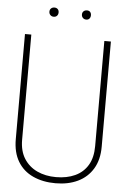

<svg xmlns="http://www.w3.org/2000/svg" viewBox="-58 -883 614 935"><g transform="rotate(5 249.0 -415.0)"><path d="M170 -841Q160 -841 153.5 -835Q147 -829 147 -819Q147 -809 153.5 -802.5Q160 -796 170 -796Q180 -796 186 -802.5Q192 -809 192 -819Q192 -829 186 -835Q180 -841 170 -841ZM329 -841Q319 -841 312.5 -835Q306 -829 306 -819Q306 -809 312.5 -802.5Q319 -796 329 -796Q339 -796 344.5 -802.5Q350 -809 350 -819Q350 -829 344.5 -835Q339 -841 329 -841ZM458 -186V-700H426V-186Q426 -130 404 -93Q382 -56 342 -37.5Q302 -19 249 -19Q197 -19 156.5 -38Q116 -57 92.5 -94Q69 -131 69 -186V-700H38V-186Q38 -121 64.5 -77Q91 -33 139 -11Q187 11 249 11Q311 11 358 -11.5Q405 -34 431.5 -78Q458 -122 458 -186Z"/></g></svg>

Font: Advent Pro ExtraLight
Style: Regular
Weight: 250
Version: Version 3.000